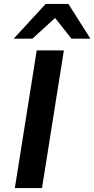

<svg xmlns="http://www.w3.org/2000/svg" viewBox="-20 -963 483 983"><path d="M56 0 168 -705H307L195 0ZM50 -765 214 -943H330L443 -765H346L262 -871L146 -765Z"/></svg>

Font: Nunito Sans 10pt SemiExpanded
Style: Bold Italic
Weight: 700
Width: 6
Italic angle: -9°
Designer: Vernon Adams
Foundry: Vernon Adams
Version: Version 3.101;gftools[0.9.27]